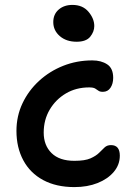

<svg xmlns="http://www.w3.org/2000/svg" viewBox="-20 -753 553 782"><path d="M283 9Q209 9 156 -19.5Q103 -48 75 -100Q47 -152 47 -220Q47 -280 71.5 -332Q96 -384 139 -423.5Q182 -463 237.5 -485Q293 -507 356 -507Q392 -507 416.5 -491Q441 -475 441 -436Q441 -412 430 -395.5Q419 -379 399 -379Q387 -379 381 -383.5Q375 -388 367.5 -392.5Q360 -397 343 -397Q290 -397 248.5 -372.5Q207 -348 182.5 -306.5Q158 -265 158 -213Q158 -161 190 -129.5Q222 -98 283 -98Q326 -98 348.5 -108Q371 -118 383.5 -130.5Q396 -143 406 -152.5Q416 -162 432 -162Q468 -162 468 -119Q468 -82 443.5 -53Q419 -24 377.5 -7.5Q336 9 283 9ZM292 -583Q250 -583 223.5 -606Q197 -629 197 -663Q197 -695 219 -714Q241 -733 275 -733Q317 -733 340.5 -705Q364 -677 364 -647Q364 -624 347.5 -603.5Q331 -583 292 -583Z"/></svg>

Font: Shantell Sans Normal
Style: Regular
Weight: 500
Designer: Stephen Nixon, Anya Danilova, Shantell Martin
Foundry: Arrow Type
Version: Version 1.009;[a7da0bfa3]